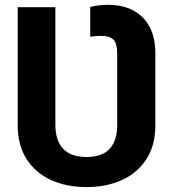

<svg xmlns="http://www.w3.org/2000/svg" viewBox="-20 -757 708 787"><path d="M334.8 9.8Q252.4 9.8 188.7 -19.3Q125 -48.4 88.8 -105.3Q52.5 -162.1 52.5 -244.5V-727.5H207V-244.5Q207.2 -180.5 239 -147Q270.8 -113.6 334.8 -113.5Q398.7 -113.6 429.5 -147Q460.3 -180.5 460.4 -244.5V-536.5Q460.3 -578.4 445.3 -594.2Q430.3 -610 393.6 -610Q384.3 -610 372.9 -609.2Q361.6 -608.4 349.8 -606.4V-728.5Q367.8 -732.8 385.3 -735.1Q402.8 -737.3 422.1 -737.3Q513 -737.3 565 -685.5Q617.1 -633.7 616.8 -536.5V-244.5Q617.1 -162.4 580.7 -105.6Q544.3 -48.7 480.7 -19.5Q417.1 9.8 334.8 9.8Z"/></svg>

Font: Inter V
Style: 
Weight: 400
Designer: Rasmus Andersson
Foundry: rsms
Version: Version 4.000;git-a3f224843